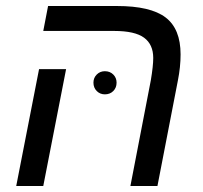

<svg xmlns="http://www.w3.org/2000/svg" viewBox="-20 -619 674 639"><path d="M124 0H34L110 -389H200ZM414 0 482 -352Q486 -376 488 -394.5Q490 -413 490 -426Q490 -471 459.5 -493.5Q429 -516 360 -516H124L140 -599H369Q481 -599 531 -561Q581 -523 581 -438Q581 -396 572 -351L504 0ZM291 -344Q291 -360 302 -371Q313 -382 329 -382Q346 -382 357 -371Q368 -360 368 -344Q368 -327 357 -316Q346 -305 329 -305Q313 -305 302 -316Q291 -327 291 -344Z"/></svg>

Font: Libra Sans Modern
Style: Italic
Weight: 400
Italic angle: -12°
Foundry: Stefan Peev, Context Ltd
Version: Version 1.000